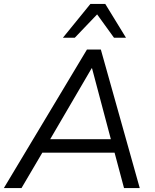

<svg xmlns="http://www.w3.org/2000/svg" viewBox="-39 -957 789 977"><path d="M-19.4 0 403.5 -705H474.1L672.1 0H592.1L539.4 -197.4L570.9 -180H145.3L185.7 -196L70.4 0ZM427.3 -609.5 208.2 -234.6 185.7 -248.6H552.4L529.1 -233.6L429.3 -609.5ZM281.1 -765 421 -936.9H496.7L602.1 -765H541.1L455.2 -883.8L341.6 -765Z"/></svg>

Font: Nunito Sans 12pt ExtraLight
Style: Italic
Weight: 200
Italic angle: -9°
Designer: Vernon Adams
Foundry: Vernon Adams
Version: Version 3.101;gftools[0.9.27]